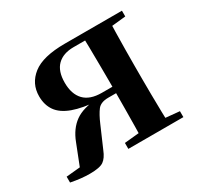

<svg xmlns="http://www.w3.org/2000/svg" viewBox="-122 -682 865 837"><g transform="rotate(-30 310.0 -263.0)"><path d="M295 -535.7H582.4V-506.8L472.7 -495.5L442.8 -503.5H320.4Q267.7 -503.5 238.5 -474.9Q209.4 -446.3 209.4 -388.3Q209.4 -330.9 238.8 -300.1Q268.2 -269.4 327.6 -269.4H442.8V-237H341Q303.2 -237 286.8 -215.8Q270.5 -194.5 253.6 -154.9L208 -49.7Q195 -16.8 175.9 -3.3Q156.9 10.2 106.8 10.2Q84.7 10.2 61.6 7.7Q38.6 5.2 11.9 0V-29.6L148.5 -42.4L72.1 -11.2L122.7 -139.9Q143.8 -195.5 184.2 -224.7Q224.6 -253.9 302 -258.1L298.5 -247.9Q221.1 -253.3 173.5 -270.7Q126 -288.1 104.5 -318.6Q83 -349.1 83 -392.7Q83 -456.4 133.5 -496Q184.1 -535.7 295 -535.7ZM377.7 0Q378.7 -25.5 379.2 -67.9Q379.7 -110.4 380.2 -158.9Q380.7 -207.5 380.7 -248.7V-301.2Q380.7 -335.7 380.2 -381Q379.7 -426.4 379.2 -468.7Q378.7 -511 377.7 -535.7H513.8Q512.8 -511 511.9 -468.7Q511 -426.4 510.5 -381Q510 -335.7 510 -301.2V-234.8Q510 -200 510.5 -154.7Q511 -109.4 511.9 -67.4Q512.8 -25.5 513.8 0ZM305.4 0V-29.9L411.6 -40.2H475.2L582.4 -29.9V0Z"/></g></svg>

Font: Noto Serif JP
Style: Regular
Weight: 200
Designer: Ryoko NISHIZUKA 西塚涼子 (kana & ideographs); Frank Grießhammer (Latin, Greek & Cyrillic); Wenlong ZHANG 张文龙 (bopomofo); San
Foundry: Adobe
Version: Version 2.001;hotconv 1.1.0;makeotfexe 2.6.0